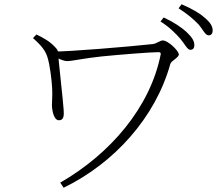

<svg xmlns="http://www.w3.org/2000/svg" viewBox="-20 -839 1040 902"><path d="M874 -605C886 -605 893 -612 893 -627C893 -647 882 -664 856 -689C833 -710 798 -734 749 -757L734 -738C777 -711 805 -682 827 -657C849 -631 860 -605 874 -605ZM263 19 279 43C517 -73 710 -287 780 -538C784 -554 820 -568 820 -583C820 -601 769 -649 745 -649C731 -649 716 -634 698 -632C578 -619 300 -596 233 -597V-576C252 -565 276 -552 296 -552C319 -552 379 -566 459 -574C539 -582 686 -594 725 -594C733 -594 736 -590 735 -584C686 -335 498 -116 263 19ZM257 -274C280 -274 281 -296 279 -324C276 -371 254 -558 254 -582C254 -594 252 -603 244 -612C219 -641 189 -659 151 -677L135 -660C178 -622 194 -599 203 -570C214 -536 223 -465 225 -424C227 -389 224 -373 224 -346C224 -326 231 -274 257 -274ZM960 -673C972 -673 979 -681 979 -696C979 -716 968 -734 940 -757C918 -777 882 -798 833 -819L819 -800C862 -772 888 -750 912 -725C934 -700 944 -673 960 -673Z"/></svg>

Font: Source Han Serif CN VF
Style: Regular
Weight: 250
Designer: Ryoko NISHIZUKA 西塚涼子 (kana & ideographs); Frank Grießhammer (Latin, Greek & Cyrillic); Wenlong ZHANG 张文龙 (bopomofo); San
Foundry: Adobe
Version: Version 2.002;hotconv 1.1.0;makeotfexe 2.6.0